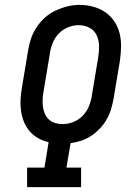

<svg xmlns="http://www.w3.org/2000/svg" viewBox="-20 -766 540 786"><path d="M91 0V-80H162L179 -184Q157 -189 137 -200Q117 -211 102.5 -227.5Q88 -244 79 -265Q70 -286 66.5 -309Q63 -332 64 -355.5Q65 -379 69 -403L95 -559Q99 -584 107 -608Q115 -632 129.5 -654Q144 -676 164 -694Q184 -712 208 -723Q232 -734 256.5 -740Q281 -746 306 -746Q335 -746 362 -738.5Q389 -731 411 -716Q433 -701 448 -678.5Q463 -656 469.5 -630Q476 -604 475.5 -575Q475 -546 471 -518L445 -362Q441 -340 434.5 -318.5Q428 -297 416.5 -277Q405 -257 389 -240Q373 -223 353.5 -210Q334 -197 312.5 -190Q291 -183 269 -180L252 -80H312V0ZM236 -258Q258 -258 280 -266.5Q302 -275 318.5 -292Q335 -309 344 -331Q353 -353 356 -375L382 -531Q386 -555 385.5 -578.5Q385 -602 375.5 -622Q366 -642 346 -652.5Q326 -663 302 -663Q280 -663 258 -654Q236 -645 220 -628Q204 -611 195.5 -589.5Q187 -568 184 -546L158 -390Q155 -374 154.5 -358.5Q154 -343 156 -328Q158 -313 164 -299.5Q170 -286 180.5 -276.5Q191 -267 205.5 -262.5Q220 -258 236 -258Z"/></svg>

Font: Iosevka Slab Medium Oblique
Style: Regular
Weight: 500
Italic angle: -9°
Monospace: yes
Designer: Belleve Invis
Foundry: Belleve Invis
Version: Version 11.1.1; ttfautohint (v1.8.3)